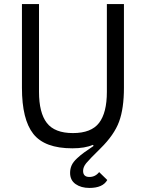

<svg xmlns="http://www.w3.org/2000/svg" viewBox="-20 -718 718 945"><path d="M420 207Q379 207 352 188Q325 169 325 133Q325 113 332.5 96Q340 79 359.5 61Q379 43 394 32.5Q409 22 441 0L437 -5Q398 12 336 12Q200 12 144 -59Q88 -130 88 -286V-698H172V-266Q172 -163 210.5 -113Q249 -63 339 -63Q429 -63 467.5 -113Q506 -163 506 -266V-698H590V-286Q590 -184 566 -119Q542 -54 475 12Q420 66 404.5 85Q389 104 389 123Q389 153 420 153Q449 153 468 129L508 168Q486 207 420 207Z"/></svg>

Font: Anuphan
Style: Regular
Weight: 400
Designer: Mike Abbink, Paul van der Laan, Pieter van Rosmalen, Mint Tantisuwanna
Foundry: Bold Monday; Cadson Demak
Version: Version 3.002;hotconv 1.0.109;makeotfexe 2.5.65596